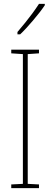

<svg xmlns="http://www.w3.org/2000/svg" viewBox="-20 -970 259 990"><path d="M181 0H38V-19L98 -22V-691L38 -695V-714H181V-695L123 -691V-22L181 -19ZM211 -943Q199 -925 183 -904.5Q167 -884 149.5 -863.5Q132 -843 115.5 -825Q99 -807 84 -793H70V-805Q93 -832 111.5 -855Q130 -878 147 -901Q164 -924 181 -950H211Z"/></svg>

Font: Noto Sans Khmer ExtraCondensed Thin
Style: Regular
Weight: 250
Width: 2
Designer: Danh Hong and the Monotype Design Team
Foundry: Monotype Imaging Inc.
Version: Version 2.004